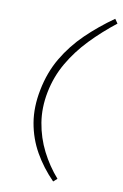

<svg xmlns="http://www.w3.org/2000/svg" viewBox="-98 -772 648 1015"><g transform="rotate(10 226.0 -264.0)"><path d="M262 188Q201 126 160.5 54.5Q120 -17 106 -99.5Q92 -182 111 -277Q130 -374 176 -452Q222 -530 288.5 -594.5Q355 -659 436 -716L452 -693Q378 -635 316 -570.5Q254 -506 211 -432Q168 -358 151 -272Q134 -186 147 -107Q160 -28 195.5 42Q231 112 282 170Z"/></g></svg>

Font: REM Medium Thin
Style: Italic
Weight: 250
Italic angle: -11°
Version: Version 1.005;gftools[0.9.28]